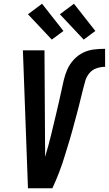

<svg xmlns="http://www.w3.org/2000/svg" viewBox="-20 -1003 580 1023"><path d="M129 0 102 -735H217L220 -245Q220 -225 220.5 -205.5Q221 -186 220 -167Q229 -196 237 -225Q245 -254 252 -283Q259 -312 266 -341.5Q273 -371 280 -400Q287 -429 293.5 -458Q300 -487 306.5 -516.5Q313 -546 319.5 -575Q326 -604 338.5 -632.5Q351 -661 373 -685Q395 -709 423 -722.5Q451 -736 481 -739.5Q511 -743 540 -743V-647Q518 -647 495 -639.5Q472 -632 456.5 -613.5Q441 -595 434.5 -572.5Q428 -550 422.5 -528Q417 -506 411.5 -483.5Q406 -461 400.5 -439Q395 -417 389 -395Q383 -373 377 -350.5Q371 -328 365 -306Q359 -284 352.5 -262Q346 -240 339 -218Q332 -196 325.5 -174Q319 -152 311.5 -130Q304 -108 295.5 -86Q287 -64 278 -42.5Q269 -21 259 0ZM426 -792 299 -927 374 -983 488 -838ZM256 -792 129 -927 204 -983 318 -838Z"/></svg>

Font: Iosevka Oblique
Style: Bold
Weight: 700
Italic angle: -9°
Monospace: yes
Designer: Belleve Invis
Foundry: Belleve Invis
Version: Version 32.5.0; ttfautohint (v1.8.4)